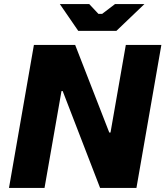

<svg xmlns="http://www.w3.org/2000/svg" viewBox="-20 -920 810 940"><path d="M24 0H198L281 -474H287L470 0H648L770 -700H596L521 -271H515L348 -700H146ZM363 -769H550L687 -900H543L480 -852H462L417 -900H273Z"/></svg>

Font: Fixel Display ExtraBold
Style: Italic
Weight: 800
Italic angle: -10°
Designer: AlfaBravo + MacPaw
Foundry: Kyrylo Tkachov, Marchela Mozhyna, Serhii Makarenko, Maria Weinstein, Zakhar Kryvoshyya
Version: Version 1.210;Glyphs 3.2 (3217)